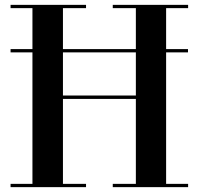

<svg xmlns="http://www.w3.org/2000/svg" viewBox="-20 -770 817 790"><path d="M23.5 -13.5H113.5V-554.5H23.5V-568H113.5V-736.5H23.5V-750H334V-736.5H239V-568H539V-736.5H444V-750H754V-736.5H663.5V-568H753.5V-554.5H663.5V-13.5H754V0H444V-13.5H539V-363H239V-13.5H334V0H23.5ZM239 -377H539V-554.5H239Z"/></svg>

Font: Bodoni* 16pt Medium
Style: Regular
Weight: 500
Version: Version 2.3